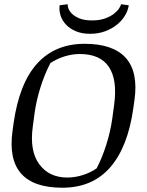

<svg xmlns="http://www.w3.org/2000/svg" viewBox="-20 -879 697 910"><path d="M275.4 10.7Q139.2 10.7 80.1 -56.4Q21 -123.5 39.1 -256.3L44.4 -294.9Q71.3 -484.4 156.2 -577.9Q241.2 -671.4 381.3 -671.4Q516.1 -671.4 576.2 -604.5Q636.2 -537.6 617.2 -403.8L611.8 -365.7Q585.9 -181.2 501.7 -85.2Q417.5 10.7 275.4 10.7ZM521 -382.3Q537.1 -500.5 496.1 -561.8Q455.1 -623 357.9 -623Q322.3 -623 285.6 -611.6Q249 -600.1 218.8 -580.1Q191.4 -527.3 171.9 -465.3Q152.3 -403.3 144 -343.3L135.3 -278.3Q119.6 -164.1 166 -100.8Q212.4 -37.6 298.8 -37.6Q335.9 -37.6 372.6 -49.3Q409.2 -61 438 -81.1Q463.9 -130.4 483.6 -192.6Q503.4 -254.9 512.2 -317.4ZM590.3 -854Q586.9 -829.6 572.5 -805.4Q558.1 -781.2 534.2 -762Q510.3 -742.7 478 -730.7Q445.8 -718.8 407.2 -718.8Q368.7 -718.8 340.1 -730.7Q311.5 -742.7 293.2 -762Q274.9 -781.2 267.1 -805.4Q259.3 -829.6 262.7 -854L300.8 -858.9Q299.8 -852.1 304.2 -839.1Q308.6 -826.2 321.5 -813.5Q334.5 -800.8 357.4 -791.5Q380.4 -782.2 416.5 -782.2Q452.1 -782.2 477.8 -791.5Q503.4 -800.8 519.8 -813.5Q536.1 -826.2 544.4 -839.1Q552.7 -852.1 553.7 -858.9Z"/></svg>

Font: Noticia Text
Style: Italic
Weight: 400
Italic angle: -8°
Designer: JM Sole
Foundry: JM Sole
Version: Version 1.003